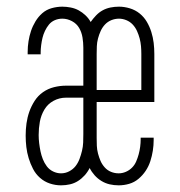

<svg xmlns="http://www.w3.org/2000/svg" viewBox="-20 -548 540 576"><path d="M163 8Q146 8 129.5 2.5Q113 -3 100 -14.5Q87 -26 79 -41.5Q71 -57 66 -73.5Q61 -90 59 -107Q57 -124 57 -141Q57 -160 59.5 -178Q62 -196 68 -213Q74 -230 84 -245.5Q94 -261 109 -271.5Q124 -282 142 -286.5Q160 -291 178 -291H230V-405Q230 -420 227.5 -435.5Q225 -451 217.5 -464Q210 -477 196 -484.5Q182 -492 167 -492Q155 -492 144.5 -487.5Q134 -483 127 -474.5Q120 -466 115 -455.5Q110 -445 107.5 -434.5Q105 -424 103.5 -412.5Q102 -401 102 -390V-385H63V-392Q63 -408 65.5 -424Q68 -440 73 -455Q78 -470 86.5 -484Q95 -498 107 -508.5Q119 -519 135 -523.5Q151 -528 167 -528Q179 -528 192 -525.5Q205 -523 216 -517Q227 -511 236.5 -502Q246 -493 252 -482Q259 -492 268 -501.5Q277 -511 288 -517Q299 -523 311.5 -525.5Q324 -528 337 -528Q353 -528 369.5 -523Q386 -518 399 -507.5Q412 -497 420.5 -482.5Q429 -468 434 -452Q439 -436 441 -419.5Q443 -403 443 -386V-242H270V-134Q270 -122 270.5 -110.5Q271 -99 274 -87.5Q277 -76 281.5 -65.5Q286 -55 294 -46Q302 -37 313 -32.5Q324 -28 336 -28Q347 -28 357.5 -32.5Q368 -37 376 -45Q384 -53 388.5 -63.5Q393 -74 396 -85Q399 -96 400.5 -107.5Q402 -119 402 -130V-135H441V-128Q441 -112 438.5 -96Q436 -80 431 -64.5Q426 -49 417 -35.5Q408 -22 395.5 -11.5Q383 -1 367.5 3.5Q352 8 336 8Q322 8 309 5Q296 2 284.5 -5Q273 -12 264 -22Q255 -32 249 -44Q243 -32 234 -22Q225 -12 214 -5Q203 2 190 5Q177 8 163 8ZM270 -278H404V-386Q404 -398 403 -409.5Q402 -421 399 -432.5Q396 -444 391 -455Q386 -466 378 -474.5Q370 -483 359 -487.5Q348 -492 337 -492Q325 -492 314 -487.5Q303 -483 295 -474.5Q287 -466 282 -455Q277 -444 274 -432.5Q271 -421 270.5 -409.5Q270 -398 270 -386ZM163 -28Q176 -28 187.5 -34Q199 -40 206.5 -49.5Q214 -59 218.5 -71Q223 -83 226 -95.5Q229 -108 229.5 -120.5Q230 -133 230 -146V-255H178Q158 -255 140.5 -245.5Q123 -236 113 -219Q103 -202 99.5 -182.5Q96 -163 96 -143Q96 -131 97.5 -118.5Q99 -106 101.5 -94Q104 -82 108.5 -70.5Q113 -59 120.5 -49Q128 -39 139.5 -33.5Q151 -28 163 -28Z"/></svg>

Font: Iosevka Term Curly Extralight
Style: Regular
Weight: 200
Designer: Belleve Invis
Foundry: Belleve Invis
Version: Version 32.3.0